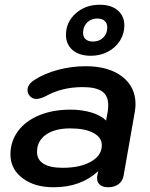

<svg xmlns="http://www.w3.org/2000/svg" viewBox="-20 -779 630 809"><path d="M24 -128Q24 -183 55.5 -226Q87 -269 144.5 -293Q202 -317 277 -317Q325 -317 365 -305Q405 -293 427 -271L434 -309Q436 -319 436 -336Q436 -376 410 -394Q384 -412 328 -412Q241 -412 173 -374Q149 -362 133 -362Q118 -362 107 -373Q96 -384 96 -399Q96 -424 125 -442Q166 -469 223.5 -484.5Q281 -500 341 -500Q438 -500 494.5 -456.5Q551 -413 551 -340Q551 -325 548 -308L501 -40Q497 -16 479.5 -3Q462 10 436 10Q414 10 401.5 0Q389 -10 389 -28Q389 -35 390 -39L394 -58Q321 10 206 10Q125 10 74.5 -28.5Q24 -67 24 -128ZM409 -167Q409 -200 373.5 -219Q338 -238 276 -238Q211 -238 173.5 -211.5Q136 -185 136 -139Q136 -106 163.5 -89Q191 -72 244 -72Q318 -72 363.5 -98Q409 -124 409 -167ZM258 -632Q258 -686 299 -722.5Q340 -759 400 -759Q449 -759 476.5 -735Q504 -711 504 -672Q504 -637 485.5 -607.5Q467 -578 434.5 -561Q402 -544 363 -544Q314 -544 286 -568Q258 -592 258 -632ZM432 -663Q432 -681 421 -691Q410 -701 390 -701Q364 -701 347 -684Q330 -667 330 -641Q330 -623 341 -613.5Q352 -604 372 -604Q398 -604 415 -620.5Q432 -637 432 -663Z"/></svg>

Font: Kodchasan SemiBold
Style: Italic
Weight: 600
Italic angle: -10°
Version: Version 1.000; ttfautohint (v1.6)